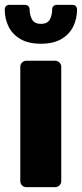

<svg xmlns="http://www.w3.org/2000/svg" viewBox="-25 -770 337 790"><path d="M83.6 0Q73 0 65.8 -7.2Q58.5 -14.5 58.5 -25.1V-494.9Q58.5 -505.5 65.8 -512.8Q73 -520 83.6 -520H201.9Q212.5 -520 219.7 -512.8Q227 -505.5 227 -494.9V-25.1Q227 -14.5 219.7 -7.2Q212.5 0 201.9 0ZM143.2 -590Q92.4 -590 59.3 -609.2Q26.2 -628.4 10.4 -660.4Q-5.5 -692.4 -5.5 -731Q-5.5 -739 -0.5 -744.5Q4.5 -750 13.5 -750H77.9Q86.9 -750 91.9 -744.5Q96.9 -739 96.9 -731Q96.9 -708.2 106.8 -690.1Q116.7 -671.9 143.4 -671.9Q170.7 -671.9 180.2 -690.1Q189.6 -708.2 189.6 -731.3Q189.6 -739 194.6 -744.5Q199.6 -750 208.6 -750H273Q282 -750 287 -744.5Q292 -739 292 -731Q292 -692.4 276.1 -660.4Q260.2 -628.4 227.2 -609.2Q194.1 -590 143.2 -590Z"/></svg>

Font: Rubik Light
Style: Regular
Weight: 300
Designer: Hubert and Fischer
Foundry: Hubert and Fischer
Version: Version 2.300;gftools[0.9.30]